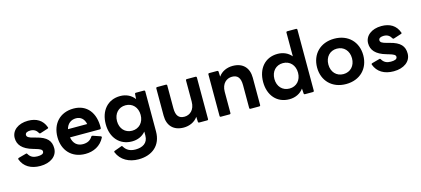

<svg xmlns="http://www.w3.org/2000/svg" viewBox="-75 -1438 5225 2385"><g transform="rotate(-15 2537.5 -245.5)"><path d="M275 48C404 48 497 -18 497 -121C497 -214 451 -273 313 -307L287 -314C225 -329 200 -344 200 -370C200 -399 230 -410 266 -410C314 -410 343 -388 363 -353C366 -347 370 -344 375 -344C377 -344 379 -344 381 -345L480 -377C486 -378 490 -382 490 -387C490 -389 489 -392 488 -394C454 -489 377 -535 269 -535C142 -535 55 -466 55 -370C55 -284 107 -218 242 -180L269 -172C328 -155 352 -142 352 -118C352 -86 317 -77 270 -77C222 -77 183 -92 157 -137C155 -143 150 -147 144 -147L140 -146L41 -119C34 -117 30 -113 30 -107C30 -105 30 -104 31 -102C67 -4 153 48 275 48Z M855 48C959 48 1052 3 1102 -95C1106 -104 1103 -110 1094 -114L998 -147C990 -149 984 -148 979 -141C953 -98 913 -77 856 -77C781 -77 734 -123 721 -200H1105C1114 -200 1119 -205 1120 -214C1126 -407 1027 -535 855 -535C678 -535 571 -414 571 -243C571 -73 678 48 855 48ZM970 -305H723C740 -372 788 -410 854 -410C914 -410 957 -371 970 -305Z M1475 284C1651 284 1772 184 1772 6V-510C1772 -519 1766 -524 1757 -524H1656C1647 -524 1641 -520 1641 -510L1637 -447C1597 -502 1532 -535 1454 -535C1294 -535 1192 -416 1192 -243C1192 -71 1294 48 1454 48C1528 48 1590 19 1631 -31V20C1631 119 1557 156 1470 156C1395 156 1351 126 1324 79C1321 74 1317 70 1312 70C1310 70 1308 71 1306 72L1215 105C1209 107 1205 111 1205 116C1205 118 1206 120 1207 123C1251 230 1355 284 1475 284ZM1337 -243C1337 -340 1399 -407 1489 -407C1579 -407 1641 -340 1641 -243C1641 -147 1579 -80 1489 -80C1399 -80 1337 -147 1337 -243Z M2119 48C2190 48 2261 19 2302 -41L2305 23C2305 33 2312 37 2320 37H2422C2431 37 2436 32 2436 23V-510C2436 -519 2431 -524 2422 -524H2310C2301 -524 2296 -519 2296 -510V-238C2296 -131 2231 -80 2162 -80C2089 -80 2055 -123 2055 -216V-510C2055 -519 2050 -524 2041 -524H1928C1920 -524 1914 -519 1914 -510V-159C1914 -30 1989 48 2119 48Z M2598 37H2710C2719 37 2724 32 2724 23V-249C2724 -356 2789 -407 2858 -407C2931 -407 2965 -364 2965 -271V23C2965 32 2970 37 2979 37H3092C3100 37 3106 32 3106 23V-328C3106 -457 3031 -535 2901 -535C2829 -535 2759 -506 2718 -446L2715 -510C2715 -520 2708 -524 2700 -524H2598C2589 -524 2584 -519 2584 -510V23C2584 32 2589 37 2598 37Z M3478 48C3556 48 3621 15 3661 -40L3665 23C3665 33 3671 37 3680 37H3781C3790 37 3796 32 3796 23V-761C3796 -770 3790 -775 3781 -775H3669C3660 -775 3655 -770 3655 -761V-456C3614 -506 3552 -535 3478 -535C3318 -535 3216 -416 3216 -243C3216 -71 3318 48 3478 48ZM3361 -243C3361 -340 3423 -407 3513 -407C3603 -407 3665 -340 3665 -243C3665 -147 3603 -80 3513 -80C3423 -80 3361 -147 3361 -243Z M4207 48C4387 48 4504 -73 4504 -243C4504 -414 4387 -535 4207 -535C4027 -535 3910 -414 3910 -243C3910 -73 4027 48 4207 48ZM4055 -243C4055 -340 4117 -407 4207 -407C4297 -407 4359 -340 4359 -243C4359 -147 4297 -80 4207 -80C4117 -80 4055 -147 4055 -243Z M4820 48C4949 48 5042 -18 5042 -121C5042 -214 4996 -273 4858 -307L4832 -314C4770 -329 4745 -344 4745 -370C4745 -399 4775 -410 4811 -410C4859 -410 4888 -388 4908 -353C4911 -347 4915 -344 4920 -344C4922 -344 4924 -344 4926 -345L5025 -377C5031 -378 5035 -382 5035 -387C5035 -389 5034 -392 5033 -394C4999 -489 4922 -535 4814 -535C4687 -535 4600 -466 4600 -370C4600 -284 4652 -218 4787 -180L4814 -172C4873 -155 4897 -142 4897 -118C4897 -86 4862 -77 4815 -77C4767 -77 4728 -92 4702 -137C4700 -143 4695 -147 4689 -147L4685 -146L4586 -119C4579 -117 4575 -113 4575 -107C4575 -105 4575 -104 4576 -102C4612 -4 4698 48 4820 48Z"/></g></svg>

Font: LINE Seed JP App_OTF Bold
Style: Regular
Weight: 700
Designer: LINE & Fontrix & Fontworks
Version: Version 1.009